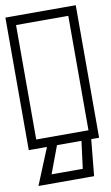

<svg xmlns="http://www.w3.org/2000/svg" viewBox="-106 -630 482 836"><g transform="rotate(-10 135.5 -212.5)"><path d="M291 -249Q291 -228.5 291 -204.2Q291 -180 291 -153.8Q291 -127.5 291 -100.8Q291 -74 291 -48.5Q291 -23 291 0Q291 0 275.2 0Q259.5 0 236.2 0Q213 0 189.8 0Q166.5 0 150.8 0Q135 0 135 0Q135 0 135 0Q135 0 135 0Q135 0 135 0Q135 0 135 0Q131.5 -7.5 131.5 -20Q131.5 -32.5 135 -40Q145.5 -40 158.5 -40Q171.5 -40 186.2 -40Q201 -40 217.5 -40Q234 -40 251 -40Q251 -40 251 -40Q251 -40 251 -40Q251 -40 251 -40Q251 -40 251 -40Q251 -40 251 -40Q251 -40 251 -40Q251 -40 251 -40Q251 -40 251 -40Q251 -40 251 -61Q251 -82 251 -113.2Q251 -144.5 251 -175.8Q251 -207 251 -228Q251 -249 251 -249ZM-20 -249H20Q20 -249 20 -228Q20 -207 20 -175.8Q20 -144.5 20 -113.2Q20 -82 20 -61Q20 -40 20 -40Q20 -40 20 -40Q20 -40 20 -40Q20 -40 20 -40Q20 -40 20 -40Q20 -40 20 -40Q20 -40 20 -40Q20 -40 20 -40Q20 -40 20 -40Q37.5 -40 53.8 -40Q70 -40 84.8 -40Q99.5 -40 112.5 -40Q125.5 -40 136 -40Q140 -32.5 140 -20Q140 -7.5 136 0Q136 0 136 0Q136 0 136 0Q136 0 136 0Q136 0 136 0Q136 0 120.2 0Q104.5 0 81.2 0Q58 0 34.8 0Q11.5 0 -4.2 0Q-20 0 -20 0Q-20 -23 -20 -48.5Q-20 -74 -20 -100.8Q-20 -127.5 -20 -153.8Q-20 -180 -20 -204.2Q-20 -228.5 -20 -249ZM291 -188H251Q251 -188 251 -203.8Q251 -219.5 251 -240.5Q251 -261.5 251 -277.2Q251 -293 251 -293Q251 -293 251 -293Q251 -293 251 -293Q251 -293 251 -293Q251 -293 251 -293Q251 -293 251 -308.8Q251 -324.5 251 -345.5Q251 -366.5 251 -382.2Q251 -398 251 -398H291ZM-20 -188V-398H20Q20 -398 20 -382.2Q20 -366.5 20 -345.5Q20 -324.5 20 -308.8Q20 -293 20 -293Q20 -293 20 -293Q20 -293 20 -293Q20 -293 20 -293Q20 -293 20 -293Q20 -293 20 -277.2Q20 -261.5 20 -240.5Q20 -219.5 20 -203.8Q20 -188 20 -188ZM291 -337H251Q251 -337 251 -358Q251 -379 251 -410.2Q251 -441.5 251 -472.8Q251 -504 251 -525Q251 -546 251 -546Q251 -546 251 -546Q251 -546 251 -546Q251 -546 251 -546Q251 -546 251 -546Q251 -546 251 -546Q251 -546 251 -546Q251 -546 251 -546Q251 -546 251 -546Q234 -546 217.5 -546Q201 -546 186.2 -546Q171.5 -546 158.5 -546Q145.5 -546 135 -546Q131.5 -553.5 131.5 -566Q131.5 -578.5 135 -586Q135 -586 135 -586Q135 -586 135 -586Q135 -586 135 -586Q135 -586 135 -586Q135 -586 150.8 -586Q166.5 -586 189.8 -586Q213 -586 236.2 -586Q259.5 -586 275.2 -586Q291 -586 291 -586Q291 -563 291 -537.5Q291 -512 291 -485.2Q291 -458.5 291 -432.2Q291 -406 291 -381.8Q291 -357.5 291 -337ZM-20 -337Q-20 -357.5 -20 -381.8Q-20 -406 -20 -432.2Q-20 -458.5 -20 -485.2Q-20 -512 -20 -537.5Q-20 -563 -20 -586Q-20 -586 -4.2 -586Q11.5 -586 34.8 -586Q58 -586 81.2 -586Q104.5 -586 120.2 -586Q136 -586 136 -586Q136 -586 136 -586Q136 -586 136 -586Q136 -586 136 -586Q136 -586 136 -586Q140 -578.5 140 -566Q140 -553.5 136 -546Q125.5 -546 112.5 -546Q99.5 -546 84.8 -546Q70 -546 53.8 -546Q37.5 -546 20 -546Q20 -546 20 -546Q20 -546 20 -546Q20 -546 20 -546Q20 -546 20 -546Q20 -546 20 -546Q20 -546 20 -546Q20 -546 20 -546Q20 -546 20 -546Q20 -546 20 -525Q20 -504 20 -472.8Q20 -441.5 20 -410.2Q20 -379 20 -358Q20 -337 20 -337ZM276.5 -20 256.5 -4 240.5 161Q240.5 161 240.5 161Q240.5 161 240.5 161Q240.5 161 240.5 161Q240.5 161 215.8 161Q191 161 154.2 161Q117.5 161 80.8 161Q44 161 19.2 161Q-5.5 161 -5.5 161Q-5.5 161 -5.5 161Q-5.5 161 -5.5 161L64.5 -10H108.5L59.5 121Q59.5 121 59.5 121Q59.5 121 59.5 121Q59.5 121 73.5 121Q87.5 121 108 121Q128.5 121 149 121Q169.5 121 183.5 121Q197.5 121 197.5 121Q197.5 121 197.5 121Q197.5 121 197.5 121L215.5 -20Z"/></g></svg>

Font: Honk
Style: Regular
Weight: 400
Designer: Noopur Datye & Yesha Goshar
Foundry: Ek Type
Version: Version 1.000